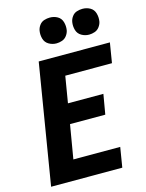

<svg xmlns="http://www.w3.org/2000/svg" viewBox="-140 -1053 865 1136"><g transform="rotate(-15 292.5 -484.5)"><path d="M28 0H464L484 -122H197L232 -329H448L469 -451H252L279 -613H565L585 -735H149ZM479 -811Q496 -811 513.5 -817Q531 -823 542.5 -838.5Q554 -854 557 -871Q561 -896 554 -920.5Q547 -945 526 -957Q505 -969 479 -969Q462 -969 444.5 -963.5Q427 -958 415.5 -942.5Q404 -927 401 -909Q397 -884 404 -860Q411 -836 432.5 -823.5Q454 -811 479 -811ZM279 -811Q296 -811 313.5 -817Q331 -823 342.5 -838.5Q354 -854 357 -871Q361 -896 354 -920.5Q347 -945 326 -957Q305 -969 279 -969Q262 -969 244.5 -963.5Q227 -958 215.5 -942.5Q204 -927 201 -909Q197 -884 204 -860Q211 -836 232.5 -823.5Q254 -811 279 -811Z"/></g></svg>

Font: Iosevka Sparkle Heavy
Style: Italic
Weight: 900
Italic angle: -9°
Designer: Belleve Invis
Foundry: Belleve Invis
Version: Version 4.5.0; ttfautohint (v1.8.3)